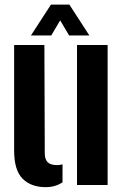

<svg xmlns="http://www.w3.org/2000/svg" viewBox="-20 -793 531 823"><path d="M40.6 -147.2V-600H170.3L171.9 -136.2Q171.9 -109.9 184.3 -97.6Q196.7 -85.3 224.6 -85.3Q237 -85.3 248 -88.6V-11.7Q217.7 9.2 175.5 9.2Q112.9 9.2 76.7 -27.2Q40.6 -63.7 40.6 -147.2ZM310.1 0V-600H441.3V0ZM112.6 -640.9 198.4 -773.3H277.4L363.1 -640.9H276.3L237.9 -705.7L199.6 -640.9Z"/></svg>

Font: Big Shoulders Stencil Text SC Thin
Style: Regular
Weight: 100
Designer: Patric King
Foundry: XO Type Co
Version: Version 2.001